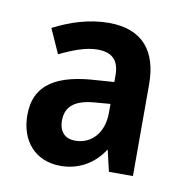

<svg xmlns="http://www.w3.org/2000/svg" viewBox="-51 -772 439 449"><g transform="rotate(10 168.5 -547.5)"><path d="M174 -722C126 -722 82 -707 43 -687L69 -629C100 -644 131 -656 158 -656C195 -656 210 -638 210 -603V-588L168 -585C79 -580 23 -552 23 -477C23 -416 59 -373 120 -373C163 -373 199 -394 222 -430L234 -379H291V-597C291 -674 255 -722 174 -722ZM173 -533 210 -536V-515C210 -468 183 -437 143 -437C121 -437 105 -450 105 -478C105 -509 123 -529 173 -533Z"/></g></svg>

Font: Noto Sans Gurmukhi UI Condensed SemiBold
Style: Regular
Weight: 600
Width: 3
Designer: Jelle Bosma - Monotype Design Team
Foundry: Monotype Imaging Inc.
Version: Version 2.004